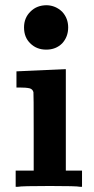

<svg xmlns="http://www.w3.org/2000/svg" viewBox="-20 -715 359 735"><path d="M97 -671Q121 -695 159 -695Q193 -694 218 -670Q241 -645 241 -610Q241 -574 218 -549Q194 -525 157 -525Q120 -525 96 -549Q72 -572 72 -610Q72 -647 97 -671ZM46 -442 136 -446 226 -450H232V-62H294V0H286Q274 -3 171 -3Q62 -3 49 0H40V-62H109V-209Q109 -359 108 -362Q105 -374 93 -377Q80 -380 55 -380H43V-442Z"/></svg>

Font: KaTeX_Main
Style: Bold
Weight: 700
Version: Version